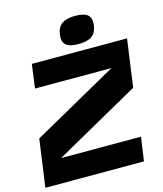

<svg xmlns="http://www.w3.org/2000/svg" viewBox="-130 -996 927 1091"><g transform="rotate(-15 334.0 -450.0)"><path d="M130 -140H600L580 0H0L39 -280L539 -560H89L108 -700H668L629 -420ZM337.5 -881Q364 -900 416.5 -900Q469 -900 490 -881Q511 -862 505 -820Q499 -778 473 -759Q447 -740 394.5 -740Q342 -740 320.5 -759Q299 -778 305 -820Q311 -862 337.5 -881Z"/></g></svg>

Font: Fivo Sans Modern Heavy
Style: Regular
Weight: 900
Designer: Alexander Slobzheninov
Foundry: Alexander Slobzheninov
Version: 1.0